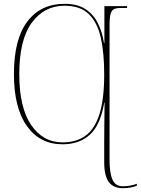

<svg xmlns="http://www.w3.org/2000/svg" viewBox="-20 -746 737 1006"><path d="M624 240Q574 240 550 207.5Q526 175 526 104V11Q526 -23 526.5 -80Q527 -137 528 -208H526Q506 -90 450.5 -40Q395 10 308 10Q189 10 121 -85.5Q53 -181 53 -358Q53 -541 123.5 -633.5Q194 -726 318 -726Q383 -726 425 -700Q467 -674 491 -628Q515 -582 525 -520H527V-714H646V-704H610Q589 -704 577 -698Q565 -692 559.5 -673Q554 -654 554 -615V92Q554 161 569.5 195.5Q585 230 624 230Q644 230 662.5 226.5Q681 223 697 217V227Q683 233 664 236.5Q645 240 624 240ZM308 0Q379 0 427.5 -34.5Q476 -69 501 -147.5Q526 -226 526 -358Q526 -467 508.5 -547Q491 -627 446 -671.5Q401 -716 318 -716Q212 -716 146.5 -627Q81 -538 81 -357Q81 -183 143 -91.5Q205 0 308 0Z"/></svg>

Font: Noto Serif Display SemiCondensed Thin
Style: Regular
Weight: 100
Width: 4
Designer: Monotype Design Team
Foundry: Monotype Imaging Inc.
Version: Version 2.009